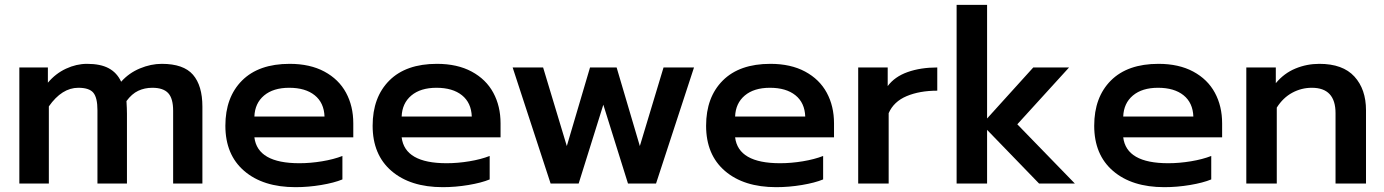

<svg xmlns="http://www.w3.org/2000/svg" viewBox="-20 -759 5724 794"><path d="M60 -480H178V-417Q210 -455 253 -475Q296 -495 340 -495Q396 -495 430 -476.5Q464 -458 481 -421Q513 -457 558.5 -476Q604 -495 649 -495Q739 -495 778 -450Q817 -405 817 -318V0H696V-301Q696 -352 675.5 -374Q655 -396 610 -396Q578 -396 551.5 -383.5Q525 -371 503 -341Q505 -309 505 -289V0H383V-303Q383 -355 366 -375.5Q349 -396 304 -396Q236 -396 182 -319V0H60Z M912 -239Q912 -357 981 -426Q1050 -495 1178 -495Q1262 -495 1321.5 -463Q1381 -431 1411 -375.5Q1441 -320 1441 -249V-191H1032Q1045 -84 1218 -84Q1264 -84 1312 -92Q1360 -100 1396 -114V-17Q1362 -3 1308.5 6Q1255 15 1202 15Q1068 15 990 -52Q912 -119 912 -239ZM1322 -277Q1320 -334 1281.5 -365Q1243 -396 1176 -396Q1110 -396 1072 -364Q1034 -332 1032 -277Z M1521 -239Q1521 -357 1590 -426Q1659 -495 1787 -495Q1871 -495 1930.5 -463Q1990 -431 2020 -375.5Q2050 -320 2050 -249V-191H1641Q1654 -84 1827 -84Q1873 -84 1921 -92Q1969 -100 2005 -114V-17Q1971 -3 1917.5 6Q1864 15 1811 15Q1677 15 1599 -52Q1521 -119 1521 -239ZM1931 -277Q1929 -334 1890.5 -365Q1852 -396 1785 -396Q1719 -396 1681 -364Q1643 -332 1641 -277Z M2100 -480H2226L2324 -155L2420 -480H2530L2626 -155L2724 -480H2850L2693 0H2577L2475 -326L2373 0H2257Z M2900 -239Q2900 -357 2969 -426Q3038 -495 3166 -495Q3250 -495 3309.5 -463Q3369 -431 3399 -375.5Q3429 -320 3429 -249V-191H3020Q3033 -84 3206 -84Q3252 -84 3300 -92Q3348 -100 3384 -114V-17Q3350 -3 3296.5 6Q3243 15 3190 15Q3056 15 2978 -52Q2900 -119 2900 -239ZM3310 -277Q3308 -334 3269.5 -365Q3231 -396 3164 -396Q3098 -396 3060 -364Q3022 -332 3020 -277Z M3529 -480H3651V-403Q3680 -442 3733.5 -461Q3787 -480 3856 -480V-384Q3783 -384 3729.5 -361.5Q3676 -339 3655 -291V0H3529Z M3936 -739H4062V-269L4253 -480H4401L4187 -245L4425 0H4277L4062 -222V0H3936Z M4505 -239Q4505 -357 4574 -426Q4643 -495 4771 -495Q4855 -495 4914.5 -463Q4974 -431 5004 -375.5Q5034 -320 5034 -249V-191H4625Q4638 -84 4811 -84Q4857 -84 4905 -92Q4953 -100 4989 -114V-17Q4955 -3 4901.5 6Q4848 15 4795 15Q4661 15 4583 -52Q4505 -119 4505 -239ZM4915 -277Q4913 -334 4874.5 -365Q4836 -396 4769 -396Q4703 -396 4665 -364Q4627 -332 4625 -277Z M5134 -480H5256V-415Q5290 -456 5337 -475.5Q5384 -495 5436 -495Q5533 -495 5581 -442.5Q5629 -390 5629 -303V0H5503V-291Q5503 -396 5405 -396Q5362 -396 5324 -375.5Q5286 -355 5260 -314V0H5134Z"/></svg>

Font: Prompt Medium
Style: Regular
Weight: 500
Designer: Katatrad Team
Foundry: CadsonDemak
Version: Version 1.001